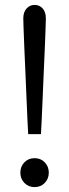

<svg xmlns="http://www.w3.org/2000/svg" viewBox="-20 -751 282 783"><path d="M147 -204H95Q94 -221 92 -261Q90 -301 88 -352.5Q86 -404 83.5 -458.5Q81 -513 79 -560.5Q77 -608 76 -639.5Q75 -671 75 -676Q75 -702 88.5 -716.5Q102 -731 121 -731Q141 -731 154 -716.5Q167 -702 167 -676Q167 -671 166 -639.5Q165 -608 163 -560.5Q161 -513 158.5 -458.5Q156 -404 154 -352.5Q152 -301 150 -261Q148 -221 147 -204ZM121 12Q96 12 79.5 -5Q63 -22 63 -47Q63 -72 79.5 -89Q96 -106 121 -106Q146 -106 162.5 -89Q179 -72 179 -47Q179 -22 162.5 -5Q146 12 121 12Z"/></svg>

Font: Wix Madefor Text
Style: Regular
Weight: 400
Designer: Dalton Maag Ltd
Foundry: Dalton Maag Ltd
Version: Version 3.100